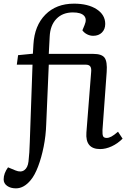

<svg xmlns="http://www.w3.org/2000/svg" viewBox="-52 -802 698 1051"><path d="M35 229Q6 229 -13 215.5Q-32 202 -32 180Q-32 147 -8 114L33 131Q62 143 81 129.5Q100 116 104 82Q107 57 108.5 32Q110 7 111 -23L126 -448H40L47 -500L128 -508L131 -559Q137 -662 196.5 -722Q256 -782 353 -782Q430 -782 477 -751.5Q524 -721 524 -671Q524 -642 506 -624Q488 -606 458 -606Q441 -606 425 -614Q409 -622 399 -636L411 -665Q425 -698 408 -716Q391 -734 347 -734Q291 -734 257 -699Q223 -664 220 -602L215 -507H459Q505 -507 520.5 -486Q536 -465 532 -408L509 -90Q508 -65 512.5 -56Q517 -47 532 -47Q544 -47 558 -54.5Q572 -62 594 -81L619 -43Q592 -16 559.5 -1Q527 14 496 14Q414 14 421 -77L447 -408Q449 -429 442 -438.5Q435 -448 417 -448H215L201 -122Q199 -59 187 1Q175 61 156.5 109.5Q138 158 116 184Q79 229 35 229Z"/></svg>

Font: Literata 12pt
Style: Italic
Weight: 400
Italic angle: -2°
Designer: Latin by Veronika Burian and Jose Scaglione. Greek by Irene Vlachou. Cyrillic by Vera Evstafieva
Foundry: TypeTogether
Version: Version 3.002